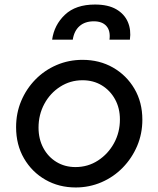

<svg xmlns="http://www.w3.org/2000/svg" viewBox="-20 -815 697 847"><path d="M314 12Q240 12 180.5 -22Q121 -56 86 -116Q51 -176 51 -254Q51 -316 73.5 -369.5Q96 -423 136 -464Q176 -505 229.5 -528Q283 -551 344 -551Q419 -551 478.5 -517Q538 -483 573 -423.5Q608 -364 608 -287Q608 -225 585 -171Q562 -117 521.5 -75.5Q481 -34 427.5 -11Q374 12 314 12ZM313 -78Q368 -78 412.5 -107Q457 -136 483 -183.5Q509 -231 509 -288Q509 -338 487.5 -377Q466 -416 429 -438.5Q392 -461 344 -461Q290 -461 245.5 -432.5Q201 -404 175.5 -356.5Q150 -309 150 -252Q150 -202 171 -162.5Q192 -123 229 -100.5Q266 -78 313 -78ZM210 -640Q219 -705 266.5 -750Q314 -795 399 -795Q457 -795 493 -774Q529 -753 544 -718Q559 -683 553 -640H463Q468 -679 449.5 -700Q431 -721 394 -721Q355 -721 331 -700Q307 -679 301 -640Z"/></svg>

Font: Plus Jakarta Sans Medium
Style: Italic
Weight: 500
Italic angle: -8°
Designer: Gumpita Rahayu
Foundry: Tokotype
Version: Version 2.071; ttfautohint (v1.8.4.7-5d5b);gftools[0.9.29]